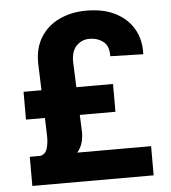

<svg xmlns="http://www.w3.org/2000/svg" viewBox="-53 -785 744 833"><g transform="rotate(-5 319.5 -368.5)"><path d="M441.4 -289.1H286.1L289.1 -219.7Q291 -161.6 260.7 -127H582.5V0H54.2V-127H100.1Q123.5 -131.8 130.6 -157.2Q137.7 -182.6 136.7 -210.9L134.3 -289.1H51.8V-410.2H129.9L126 -521.5Q123.5 -590.8 153.1 -639.2Q182.6 -687.5 235.1 -712.4Q287.6 -737.3 354 -737.3Q428.2 -737.3 480.5 -710.4Q532.7 -683.6 559.6 -636.2Q586.4 -588.9 583.5 -527.3L439.9 -531.2Q441.4 -576.2 416 -595.2Q390.6 -614.3 356.4 -614.3Q323.2 -614.3 300.3 -591.3Q277.3 -568.4 277.3 -521.5L281.7 -410.2H441.4Z"/></g></svg>

Font: Inter Tight
Style: Bold
Weight: 700
Designer: Rasmus Andersson
Foundry: rsms
Version: Version 3.004; ttfautohint (v1.8.4.7-5d5b)